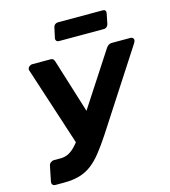

<svg xmlns="http://www.w3.org/2000/svg" viewBox="-128 -995 969 1096"><g transform="rotate(-15 356.5 -446.5)"><path d="M63 0Q52 0 46.5 -7Q41 -14 43 -25L61 -114Q63 -125 72 -132Q81 -139 91 -139H129Q157 -139 179 -150.5Q201 -162 223 -186.5Q245 -211 270 -250L550 -680Q557 -690 565 -695Q573 -700 583 -700H694Q703 -700 708.5 -693.5Q714 -687 712 -679Q711 -675 709 -670.5Q707 -666 704 -662L407 -204Q370 -148 339 -109Q308 -70 275.5 -46Q243 -22 204 -11Q165 0 112 0ZM248 -177 88 -669Q87 -671 86.5 -673Q86 -675 87 -678Q88 -687 96 -693.5Q104 -700 114 -700H221Q232 -700 237 -695Q242 -690 245 -680L353 -333ZM295 -788Q285 -788 280 -794.5Q275 -801 277 -811L290 -871Q292 -881 299.5 -887Q307 -893 317 -893H582Q592 -893 596.5 -887Q601 -881 599 -871L587 -811Q585 -801 577.5 -794.5Q570 -788 560 -788Z"/></g></svg>

Font: Rubik Light SemiBold
Style: Italic
Weight: 600
Italic angle: -12°
Version: Version 2.104